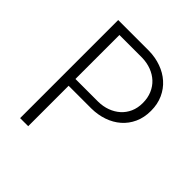

<svg xmlns="http://www.w3.org/2000/svg" viewBox="-192 -847 984 984"><g transform="rotate(45 300.0 -355.5)"><path d="M164.1 -293V0H105.5V-710.9H329.1Q376 -710 416.7 -695.3Q457.5 -680.7 488 -653.6Q518.6 -626.5 536.1 -587.9Q553.7 -549.3 553.7 -500.5Q553.7 -451.7 536.1 -413.3Q518.6 -375 488 -348.4Q457.5 -321.8 416.5 -307.6Q375.5 -293.5 329.1 -293ZM164.1 -342.3H329.1Q364.3 -342.8 394.5 -354Q424.8 -365.2 447.3 -385.3Q469.7 -405.3 482.7 -434.1Q495.6 -462.9 495.6 -499.5Q495.6 -536.1 482.9 -565.9Q470.2 -595.7 447.8 -616.5Q425.3 -637.2 395 -648.7Q364.7 -660.2 329.1 -661.1H164.1Z"/></g></svg>

Font: Roboto Mono Light
Style: Regular
Weight: 300
Designer: Google
Version: Version 2.000985; 2015; ttfautohint (v1.3)